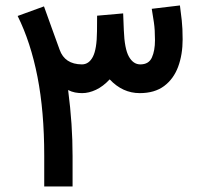

<svg xmlns="http://www.w3.org/2000/svg" viewBox="-20 -675 729 695"><path d="M140.1 -111.3Q140.1 -272 115.7 -396.7Q91.3 -521.5 43.9 -617.2L139.2 -651.9Q153.3 -612.3 167.5 -573.2Q181.6 -534.2 195.8 -495.1Q214.4 -442.4 276.4 -441.9Q301.8 -441.9 316.2 -469.5Q330.6 -497.1 331.1 -562Q331.1 -576.2 331.3 -590.1Q331.5 -604 331.5 -618.2L425.8 -626.5Q426.3 -611.3 427 -596.2Q427.7 -581.1 428.2 -565.9Q430.7 -498.5 446.5 -470.2Q462.4 -441.9 487.8 -441.9Q518.6 -441.9 529.8 -466.8Q541 -491.7 541 -529.3Q541 -567.9 537.1 -593.8Q533.2 -619.6 529.3 -643.1L631.3 -655.3Q634.8 -630.4 637.9 -601.6Q641.1 -572.8 641.1 -532.2Q641.1 -477.5 624.8 -433.3Q608.4 -389.2 574 -363.5Q539.6 -337.9 485.8 -337.9Q423.8 -337.9 377 -387.7Q353.5 -362.3 327.6 -350.1Q301.8 -337.9 277.3 -337.9Q264.6 -337.9 251.7 -340.3Q238.8 -342.8 226.6 -349.1Q234.9 -284.7 238.8 -226.6Q242.7 -168.5 242.7 -109.9V0H140.1Z"/></svg>

Font: Vazir Medium WOL
Style: Medium-WOL
Weight: 500
Designer: Saber Rastikerdar
Foundry: Saber Rastikerdar
Version: Version 27.0.1